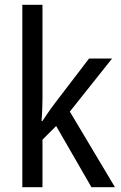

<svg xmlns="http://www.w3.org/2000/svg" viewBox="-20 -780 505 800"><path d="M157 -370Q157 -350 156 -324Q155 -298 153 -276H157Q163 -285 172 -298.5Q181 -312 191 -326Q201 -340 208 -349L351 -536H447L271 -315L459 0H361L214 -255L157 -198V0H73V-760H157Z"/></svg>

Font: Noto Sans Display SemiCondensed
Style: Regular
Weight: 400
Width: 4
Version: Version 2.003